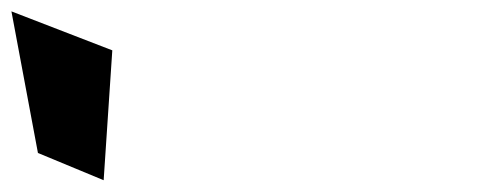

<svg xmlns="http://www.w3.org/2000/svg" viewBox="-498 -1002 852 331"><path d="M-432.6 -738.3 -319.3 -691.3 -304.4 -915.2 -478.3 -982.4Z"/></svg>

Font: Hussar
Style: BdOpOblSeven
Weight: 700
Foundry: Cannot Into Space Fonts
Version: Version 2.00